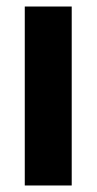

<svg xmlns="http://www.w3.org/2000/svg" viewBox="-20 -662 297 589"><path d="M200 -93H56V-642H200Z"/></svg>

Font: Noto Sans Kannada UI ExtraCondensed ExtraBold
Style: Regular
Weight: 800
Width: 2
Designer: Jelle Bosma - Monotype Design Team
Foundry: Monotype Imaging Inc.
Version: Version 2.005; ttfautohint (v1.8.4.7-5d5b)